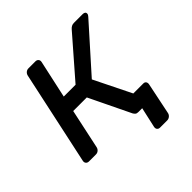

<svg xmlns="http://www.w3.org/2000/svg" viewBox="-173 -657 919 919"><g transform="rotate(-45 287.0 -197.0)"><path d="M397 126Q387 126 382 119.5Q377 113 379 103L402 0L378 -2L362 -80H489Q499 -80 503.5 -73.5Q508 -67 506 -57L473 103Q471 113 463 119.5Q455 126 445 126ZM42 0Q32 0 26.5 -6.5Q21 -13 23 -23L125 -497Q127 -507 134.5 -513.5Q142 -520 152 -520H199Q209 -520 214.5 -513.5Q220 -507 218 -497L176 -305H256L430 -505Q436 -512 443 -516Q450 -520 460 -520H519Q528 -520 532.5 -516Q537 -512 536 -504Q536 -500 529 -492L329 -268L447 -29Q449 -25 449.5 -22Q450 -19 449 -16Q448 -8 441.5 -4Q435 0 426 0H376Q366 0 361 -4Q356 -8 352 -15L251 -224H159L116 -23Q114 -13 106.5 -6.5Q99 0 89 0Z"/></g></svg>

Font: Rubik
Style: Italic
Weight: 400
Italic angle: -12°
Designer: Hubert and Fischer
Foundry: Hubert and Fischer
Version: Version 2.300;gftools[0.9.30]